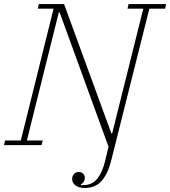

<svg xmlns="http://www.w3.org/2000/svg" viewBox="-27 -718 842 950"><path d="M392 212Q363 212 346.5 199.5Q330 187 330 167Q330 153 339 143Q348 133 362 133Q377 133 385 142Q393 151 393 162Q393 171 388 180Q383 189 373 194L374 198H385Q429 198 454.5 166Q480 134 494 75L510 8L268 -657H264L106 -23H184L179 0H-7L-2 -23H76L238 -675H160L165 -698H290L524 -58H528L682 -675H604L609 -698H795L790 -675H712L523 77Q507 141 476.5 176.5Q446 212 392 212Z"/></svg>

Font: IBM Plex Serif ExtraLight
Style: Italic
Weight: 200
Italic angle: -14°
Designer: Mike Abbink, Paul van der Laan, Pieter van Rosmalen
Foundry: Bold Monday
Version: Version 2.5